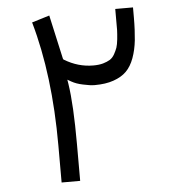

<svg xmlns="http://www.w3.org/2000/svg" viewBox="-48 -668 631 710"><g transform="rotate(-5 267.5 -313.0)"><path d="M307.1 -422.9C269.5 -422.9 233.9 -433.1 200.2 -453.6L197.8 -455.6L196.8 -458.5L160.6 -621.1L95.2 -601.1C133.3 -467.8 152.3 -314 152.3 -139.2V-2H221.2V-139.2C221.2 -235.4 217.3 -310.1 209 -363.8L206.5 -378.9L220.2 -371.1C231.4 -364.7 245.6 -359.4 262.7 -356C279.8 -352.1 294.4 -350.1 305.7 -350.1C333 -350.1 356.4 -353.5 376 -360.4C395.5 -367.2 411.6 -376.5 423.8 -388.7C436 -400.9 445.8 -417 453.1 -437C460.4 -457 465.3 -479 467.8 -502.4C470.2 -525.9 471.7 -554.2 471.7 -586.9V-624H405.8V-585C405.8 -567.9 405.8 -555.2 405.8 -545.9C405.3 -536.6 404.8 -524.9 403.3 -511.7C401.9 -498.5 399.9 -488.3 397.5 -481C395 -473.6 391.1 -465.8 386.7 -457.5C381.8 -448.7 376 -442.4 369.1 -438C361.8 -433.6 353.5 -430.2 343.3 -427.2C333 -424.3 320.8 -422.9 307.1 -422.9Z"/></g></svg>

Font: Shabnam FD Light
Style: Regular
Weight: 300
Foundry: DejaVu fonts team - Redesigned by Saber Rastikerdar - Based on Vazir font
Version: Version 5.00;October 20, 2019;FontCreator 12.0.0.2547 64-bit